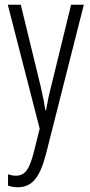

<svg xmlns="http://www.w3.org/2000/svg" viewBox="-20 -552 380 813"><path d="M55 241Q33 241 14 234V186Q31 192 48 192Q76 192 92.5 170Q109 148 123 93L148 -7L13 -532H68L152 -187Q161 -148 165 -127Q169 -106 172 -85H175Q180 -114 185 -138Q190 -162 197 -188L281 -532H335L174 103Q155 176 127.5 208.5Q100 241 55 241Z"/></svg>

Font: Noto Sans ExtraCondensed Light
Style: Regular
Weight: 300
Width: 2
Designer: Monotype Design Team
Foundry: Monotype Imaging Inc.
Version: Version 2.013; ttfautohint (v1.8.4.7-5d5b)